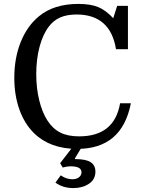

<svg xmlns="http://www.w3.org/2000/svg" viewBox="-20 -750 724 980"><path d="M371 -676Q322 -676 287.5 -661Q253 -646 229 -614Q199 -575 182 -511.5Q165 -448 165 -372Q165 -301 180 -239Q195 -177 222 -135Q249 -93 287.5 -73.5Q326 -54 384 -54Q564 -54 593 -223H648Q603 10 374 10Q236 10 154 -70Q105 -118 79 -191Q53 -264 53 -353Q53 -454 86 -536Q119 -618 179 -667Q255 -730 380 -730Q442 -730 481 -714Q520 -698 558 -657L578 -720H633V-499H572Q558 -587 507.5 -631.5Q457 -676 371 -676ZM354 210Q301 210 263 182L290 145Q319 165 349 165Q370 165 383 155Q396 145 396 129Q396 114 382 106.5Q368 99 342 99Q331 99 321 100.5Q311 102 300 105L287 83L364 -17H408L362 59L363 62Q419 62 443 78Q467 94 467 126Q467 166 434 188Q401 210 354 210Z"/></svg>

Font: Domine
Style: Regular
Weight: 400
Designer: Pablo Impallari, Rodrigo Fuenzalida, Brenda Gallo
Foundry: Pablo Impallari, Rodrigo Fuenzalida, Brenda Gallo
Version: Version 2.000;September 19, 2022;FontCreator 14.0.0.2877 64-